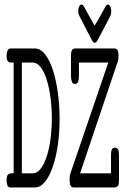

<svg xmlns="http://www.w3.org/2000/svg" viewBox="-20 -824 565 844"><path d="M324 -776Q324 -787 328 -795.5Q332 -804 338 -804Q341 -804 344 -801.5Q347 -799 351.5 -791Q356 -783 363.5 -769Q371 -755 384 -732L396 -711Q397 -714 399.5 -717.5Q402 -721 406.5 -728.5Q411 -736 418.5 -749.5Q426 -763 438 -785Q443 -793 446 -798.5Q449 -804 454 -804Q460 -804 464.5 -795.5Q469 -787 469 -775Q469 -765 466.5 -758.5Q464 -752 462 -748Q440 -706 428 -683Q416 -660 410 -649.5Q404 -639 401.5 -637.5Q399 -636 396 -636Q393 -636 391 -637.5Q389 -639 383 -649.5Q377 -660 365.5 -683Q354 -706 332 -748Q329 -753 326.5 -759.5Q324 -766 324 -776ZM9 -30Q9 -53 16 -57.5Q23 -62 27 -62H40V-549H28Q20 -549 14.5 -555Q9 -561 9 -580Q9 -588 12.5 -599.5Q16 -611 28 -611H133Q158 -611 178 -585.5Q198 -560 212 -517.5Q226 -475 234 -418.5Q242 -362 242 -301Q242 -240 234 -185.5Q226 -131 211.5 -89.5Q197 -48 177 -24Q157 0 134 0H26Q15 0 12 -10.5Q9 -21 9 -30ZM122 -62Q145 -62 161 -85Q177 -108 187.5 -143Q198 -178 203 -220Q208 -262 208 -300Q208 -350 202 -395Q196 -440 185 -474.5Q174 -509 158.5 -529Q143 -549 124 -549H76V-62ZM286 -33Q286 -42 286.5 -48Q287 -54 290 -63L456 -549H327V-490Q327 -475 323.5 -465Q320 -455 309 -455Q299 -455 295.5 -466Q292 -477 292 -491V-576Q292 -599 297.5 -605Q303 -611 310 -611H482Q490 -611 495.5 -605.5Q501 -600 501 -577Q501 -562 498 -553.5Q495 -545 492 -537L332 -62H468V-140Q468 -163 473 -169Q478 -175 486 -175Q491 -175 497 -170Q503 -165 503 -140V-35Q503 -9 496.5 -4.5Q490 0 484 0H305Q303 0 299.5 -0.5Q296 -1 293 -4Q290 -7 288 -14Q286 -21 286 -33Z"/></svg>

Font: CMU Typewriter Custom
Style: Regular
Weight: 500
Monospace: yes
Version: Version 0.7.0